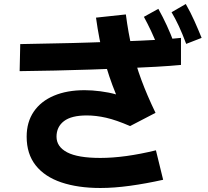

<svg xmlns="http://www.w3.org/2000/svg" viewBox="-20 -873 1040 958"><path d="M481 65Q369 65 286 37Q203 9 158 -48Q113 -105 113 -191Q113 -264 148.5 -316Q184 -368 249 -395.5Q314 -423 402 -423Q439 -423 481.5 -417.5Q524 -412 559 -402Q522 -492 498 -584Q474 -676 459 -785L608 -801Q620 -709 638.5 -630Q657 -551 685.5 -474Q714 -397 756 -310L629 -244Q560 -274 509.5 -285.5Q459 -297 413 -297Q336 -297 299 -268.5Q262 -240 262 -191Q262 -141 315 -113Q368 -85 481 -85Q602 -85 758 -123L794 24Q709 43 629 54Q549 65 481 65ZM78 -518 81 -653Q165 -655 254 -656.5Q343 -658 432 -661Q521 -664 604 -667Q687 -670 758 -674Q829 -678 883 -684V-549Q831 -544 761 -540Q691 -536 608 -532.5Q525 -529 435.5 -526Q346 -523 255 -521Q164 -519 78 -518ZM771 -631Q751 -682 733.5 -719Q716 -756 698 -789L770 -829Q793 -788 812.5 -745.5Q832 -703 848 -660ZM909 -654Q890 -705 872.5 -742.5Q855 -780 836 -812L907 -853Q931 -811 950 -768.5Q969 -726 986 -684Z"/></svg>

Font: Murecho Thin
Style: Bold
Weight: 700
Version: Version 1.010